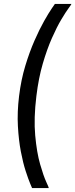

<svg xmlns="http://www.w3.org/2000/svg" viewBox="-20 -796 383 976"><path d="M143 160Q143 160 133.5 137.5Q124 115 110.5 73.5Q97 32 86 -25.5Q75 -83 71 -154.5Q67 -226 77 -308Q87 -390 108.5 -461Q130 -532 155.5 -590Q181 -648 204.5 -689.5Q228 -731 243.5 -753.5Q259 -776 259 -776H343Q344 -775 329.5 -755.5Q315 -736 292 -697.5Q269 -659 244 -602.5Q219 -546 197.5 -472.5Q176 -399 165 -308Q151 -194 159 -107Q167 -20 184 39Q201 98 215 128.5Q229 159 228 160Z"/></svg>

Font: Inclusive Sans
Style: Italic
Weight: 400
Italic angle: -7°
Designer: Olivia King
Foundry: Olivia King
Version: Version 2.004